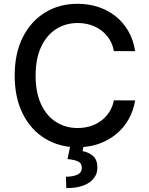

<svg xmlns="http://www.w3.org/2000/svg" viewBox="-20 -757 775 1000"><path d="M683.9 -490.8H573.2Q566.8 -526.3 549.4 -553.3Q532 -580.3 506.7 -599.1Q481.5 -617.9 450.5 -627.5Q419.4 -637.1 384.6 -637.1Q321.7 -637.1 272.2 -605.5Q222.7 -573.9 194.1 -512.8Q165.5 -451.7 165.5 -363.6Q165.5 -274.9 194.1 -213.8Q222.7 -152.7 272.4 -121.4Q322.1 -90.2 384.2 -90.2Q418.7 -90.2 449.8 -99.6Q480.8 -109 506 -127.5Q531.2 -146 548.8 -172.8Q566.4 -199.6 573.2 -234.4L683.9 -234Q675.1 -180.4 649.7 -135.5Q624.3 -90.6 584.7 -58.1Q545.1 -25.6 494.3 -7.8Q443.5 9.9 383.5 9.9Q289.1 9.9 215.2 -35Q141.3 -79.9 98.9 -163.7Q56.5 -247.5 56.5 -363.6Q56.5 -480.1 99.1 -563.7Q141.7 -647.4 215.6 -692.3Q289.4 -737.2 383.5 -737.2Q441.4 -737.2 491.7 -720.7Q541.9 -704.2 582 -672.4Q622.2 -640.6 648.4 -595Q674.7 -549.4 683.9 -490.8ZM346.2 1.1H415.8L410.2 30.2Q441.1 35.2 464.1 55Q487.2 74.9 487.2 115.1Q487.6 163 445.8 192.8Q404.1 222.7 325.3 222.7L323.2 163.4Q360.1 163.4 383 152.7Q405.9 142 406.2 118.3Q406.6 94.5 388.7 84.9Q370.7 75.3 331.7 71.4Z"/></svg>

Font: InterMG Medium
Style: Regular
Weight: 500
Designer: Rasmus Andersson
Foundry: rsms
Version: Version 3.019;December 26, 2023;FontCreator 15.0.0.2955 64-b